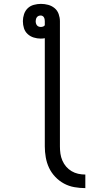

<svg xmlns="http://www.w3.org/2000/svg" viewBox="-20 -755 540 990"><path d="M420 215Q392 215 363.5 210Q335 205 310 191.5Q285 178 265 157Q245 136 233 110.5Q221 85 216 56.5Q211 28 211 0V-558Q206 -557 201 -556.5Q196 -556 190 -556Q172 -556 154 -561.5Q136 -567 122.5 -579.5Q109 -592 103.5 -609.5Q98 -627 98 -646Q98 -664 104 -682Q110 -700 123 -712.5Q136 -725 154.5 -730Q173 -735 191 -735Q210 -735 228.5 -730Q247 -725 261.5 -713Q276 -701 282.5 -682.5Q289 -664 289 -646V0Q289 19 291.5 37Q294 55 301.5 72.5Q309 90 321 104Q333 118 349 127.5Q365 137 383 141Q401 145 420 145ZM190 -616Q196 -616 202 -618Q208 -620 211 -625V-646Q211 -651 210 -656Q209 -661 206.5 -665.5Q204 -670 199.5 -672.5Q195 -675 190 -675Q184 -675 179 -673Q174 -671 170.5 -666.5Q167 -662 165.5 -656.5Q164 -651 164 -646Q164 -640 165.5 -634.5Q167 -629 170.5 -624.5Q174 -620 179.5 -618Q185 -616 190 -616Z"/></svg>

Font: Iosevka
Style: Regular
Weight: 400
Monospace: yes
Designer: Belleve Invis
Foundry: Belleve Invis
Version: Version 33.2.3; ttfautohint (v1.8.4)